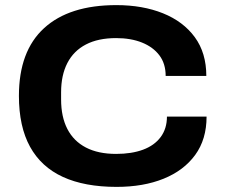

<svg xmlns="http://www.w3.org/2000/svg" viewBox="-20 -719 879 751"><path d="M436 12Q311 12 226 -27Q141 -66 97.5 -145Q54 -224 54 -344Q54 -519 152.5 -609Q251 -699 435 -699Q538 -699 617.5 -667Q697 -635 742 -573.5Q787 -512 787 -422H628Q628 -470 603.5 -502.5Q579 -535 535.5 -552.5Q492 -570 434 -570Q364 -570 316 -545Q268 -520 243.5 -472.5Q219 -425 219 -358V-330Q219 -262 243.5 -214.5Q268 -167 316 -142Q364 -117 434 -117Q495 -117 539.5 -133.5Q584 -150 608.5 -183Q633 -216 633 -263H788Q788 -174 743.5 -113Q699 -52 620 -20Q541 12 436 12Z"/></svg>

Font: Archivo SemiExpanded
Style: Bold
Weight: 700
Width: 6
Designer: Hector Gatti
Foundry: Omnibus-Type
Version: Version 2.001